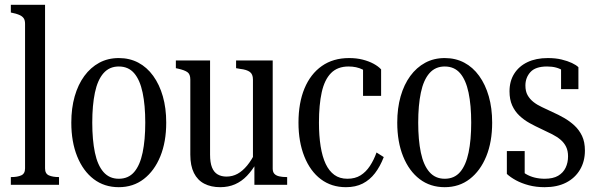

<svg xmlns="http://www.w3.org/2000/svg" viewBox="-20 -767 2476 797"><path d="M167 -747V-68Q167 -46 183 -39Q199 -32 224 -32H225V0H25V-32H28Q52 -32 68 -39Q84 -46 84 -68V-668Q84 -683 78.5 -691Q73 -699 62.5 -704Q52 -709 34 -713L25 -715V-747Z M670 -258Q670 -178 645.5 -118Q621 -58 577 -24Q533 10 473 10Q413 10 369 -23.5Q325 -57 300.5 -117.5Q276 -178 276 -258Q276 -318 290 -367Q304 -416 330 -451.5Q356 -487 392 -506.5Q428 -526 473 -526Q518 -526 554 -507Q590 -488 616 -452Q642 -416 656 -367Q670 -318 670 -258ZM363 -258Q363 -186 374 -133.5Q385 -81 409.5 -53Q434 -25 473 -25Q513 -25 537 -53Q561 -81 572 -133.5Q583 -186 583 -258Q583 -330 572 -382.5Q561 -435 537 -463Q513 -491 473 -491Q434 -491 409.5 -463Q385 -435 374 -382.5Q363 -330 363 -258Z M852 -516V-125Q852 -92 860 -72Q868 -52 883.5 -43Q899 -34 920 -34Q945 -34 966 -45.5Q987 -57 1006 -80Q1025 -103 1042 -138L1046 -93Q1027 -60 1005 -37Q983 -14 955.5 -2Q928 10 894 10Q856 10 828 -4.5Q800 -19 785 -49Q770 -79 770 -125V-437Q770 -459 758 -467.5Q746 -476 719 -482L710 -484V-516ZM1112 -516V-67Q1112 -53 1119 -45.5Q1126 -38 1139 -35Q1152 -32 1169 -32H1172V0H1036V-87L1030 -92V-437Q1030 -459 1017 -468.5Q1004 -478 977 -481L960 -484V-516Z M1422 -25Q1454 -25 1476.5 -39Q1499 -53 1515.5 -78Q1532 -103 1543 -134L1573 -115Q1558 -76 1536.5 -48Q1515 -20 1485.5 -5Q1456 10 1416 10Q1356 10 1312 -23Q1268 -56 1243.5 -117Q1219 -178 1219 -258Q1219 -340 1244 -400Q1269 -460 1316 -493Q1363 -526 1429 -526Q1460 -526 1485.5 -519.5Q1511 -513 1530.5 -502.5Q1550 -492 1562 -479V-369H1487V-488Q1494 -488 1501.5 -484.5Q1509 -481 1514.5 -474.5Q1520 -468 1522.5 -460Q1525 -452 1523 -443Q1510 -466 1485 -478.5Q1460 -491 1427 -491Q1381 -491 1354 -463.5Q1327 -436 1315.5 -384Q1304 -332 1304 -258Q1304 -203 1311 -159.5Q1318 -116 1332 -86.5Q1346 -57 1368 -41Q1390 -25 1422 -25Z M2023 -258Q2023 -178 1998.5 -118Q1974 -58 1930 -24Q1886 10 1826 10Q1766 10 1722 -23.5Q1678 -57 1653.5 -117.5Q1629 -178 1629 -258Q1629 -318 1643 -367Q1657 -416 1683 -451.5Q1709 -487 1745 -506.5Q1781 -526 1826 -526Q1871 -526 1907 -507Q1943 -488 1969 -452Q1995 -416 2009 -367Q2023 -318 2023 -258ZM1716 -258Q1716 -186 1727 -133.5Q1738 -81 1762.5 -53Q1787 -25 1826 -25Q1866 -25 1890 -53Q1914 -81 1925 -133.5Q1936 -186 1936 -258Q1936 -330 1925 -382.5Q1914 -435 1890 -463Q1866 -491 1826 -491Q1787 -491 1762.5 -463Q1738 -435 1727 -382.5Q1716 -330 1716 -258Z M2338 -118Q2338 -141 2330 -157.5Q2322 -174 2307.5 -186.5Q2293 -199 2272.5 -209.5Q2252 -220 2226 -232Q2202 -243 2178.5 -256Q2155 -269 2136 -287Q2117 -305 2106 -329.5Q2095 -354 2095 -388Q2095 -430 2114.5 -461Q2134 -492 2169.5 -509Q2205 -526 2254 -526Q2286 -526 2311 -520Q2336 -514 2354 -505.5Q2372 -497 2381 -488V-397H2309V-491Q2317 -492 2323.5 -486.5Q2330 -481 2334.5 -474Q2339 -467 2341 -460.5Q2343 -454 2341 -450Q2332 -464 2318.5 -473Q2305 -482 2288.5 -486.5Q2272 -491 2251 -491Q2203 -491 2182 -468Q2161 -445 2161 -412Q2161 -388 2170 -372Q2179 -356 2194 -344Q2209 -332 2229.5 -322.5Q2250 -313 2273 -302Q2298 -291 2321.5 -277.5Q2345 -264 2364.5 -246Q2384 -228 2396 -203Q2408 -178 2408 -142Q2408 -97 2387.5 -62.5Q2367 -28 2330 -9Q2293 10 2241 10Q2205 10 2175 2Q2145 -6 2122 -18.5Q2099 -31 2084 -45V-140H2158V-28Q2149 -34 2143 -39Q2137 -44 2134 -49Q2131 -54 2131 -59Q2131 -64 2135 -71Q2146 -55 2162.5 -45Q2179 -35 2199 -30Q2219 -25 2241 -25Q2276 -25 2297 -37.5Q2318 -50 2328 -71Q2338 -92 2338 -118Z"/></svg>

Font: Roboto Serif 120pt ExtraCondensed
Style: Regular
Weight: 400
Width: 2
Designer: Greg Gazdowicz
Foundry: Commercial Type
Version: Version 1.008